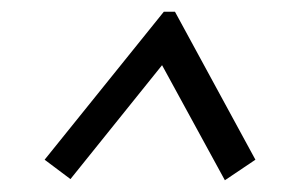

<svg xmlns="http://www.w3.org/2000/svg" viewBox="-20 -635 522 327"><path d="M256 -524 100 -330 56 -363 259 -615H278L415 -363L363 -328Z"/></svg>

Font: Bellota Text
Style: Italic
Weight: 400
Italic angle: -7.5°
Designer: Kemie Guaida
Foundry: Kemie Guaida
Version: Version 4.001